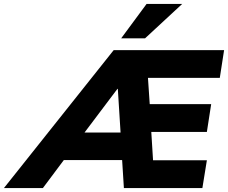

<svg xmlns="http://www.w3.org/2000/svg" viewBox="-119 -961 1165 981"><path d="M-99 0 462 -705H1026L1004 -563H637L646 -429H960L938 -287H654L663 -142H938L915 0H514L505 -143H207L100 0ZM481 -507 313 -284H497L483 -507ZM500 -765 630 -941H812L622 -765Z"/></svg>

Font: Nunito Sans Black
Style: Italic
Weight: 900
Italic angle: -9°
Designer: Vernon Adams
Foundry: Vernon Adams
Version: Version 3.006; ttfautohint (v1.8.3)